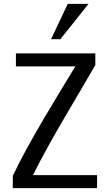

<svg xmlns="http://www.w3.org/2000/svg" viewBox="-20 -967 564 989"><path d="M291 -765H243L329 -947H436ZM480 2H46V-61C125 -231 278 -476 368 -625H62V-692H471V-632C393 -494 238 -245 150 -65H480Z"/></svg>

Font: Repo Regular
Style: Regular
Weight: 400
Designer: Stefan Peev
Foundry: Context Ltd
Version: Version 1.502